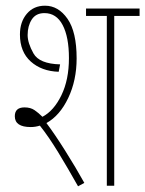

<svg xmlns="http://www.w3.org/2000/svg" viewBox="-20 -652 510 674"><path d="M470 -596V-622H282V-596H355V0H381V-596ZM254 2 276 -10Q246 -64 208.5 -123.5Q171 -183 143 -220Q190 -246 219.5 -308Q249 -370 249 -447Q249 -540 217 -586Q185 -632 138 -632Q98 -632 74 -603.5Q50 -575 50 -531Q50 -470 88 -436Q126 -402 186 -400L191 -426Q118 -428 97.5 -464.5Q77 -501 77 -529Q77 -561 91.5 -583.5Q106 -606 136 -606Q178 -606 200 -564Q222 -522 222 -448Q222 -372 195.5 -317.5Q169 -263 129 -242Q115 -256 101 -265.5Q87 -275 66 -275Q32 -275 32 -244Q32 -206 88 -206Q104 -206 120 -211Q151 -172 184.5 -117Q218 -62 254 2Z"/></svg>

Font: Noto Sans Devanagari Extra Condensed Thin
Style: Regular
Weight: 250
Width: 2
Designer: Monotype Design Team
Foundry: Monotype Imaging Inc.
Version: 1.000